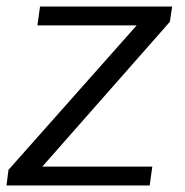

<svg xmlns="http://www.w3.org/2000/svg" viewBox="-47 -570 567 590"><path d="M475 -503 83 -58H421L413 0H-27L-21 -48L373 -492H68L76 -550H482Z"/></svg>

Font: Krub
Style: Italic
Weight: 400
Italic angle: -8°
Designer: Ekaluck Peanpanawate
Foundry: Cadson Demak Co.,Ltd.
Version: Version 1.000; ttfautohint (v1.6)